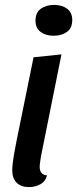

<svg xmlns="http://www.w3.org/2000/svg" viewBox="-20 -744 315 784"><path d="M98 20Q66 20 48 2Q30 -16 30 -48Q30 -60 32 -77Q34 -94 37 -112.5Q40 -131 43.5 -147.5Q47 -164 49 -176L117 -510L231 -522L147 -104Q146 -96 144 -83.5Q142 -71 142 -62Q142 -47 149.5 -38Q157 -29 172 -28Q166 -3 144.5 8.5Q123 20 98 20ZM199 -598Q167 -598 146 -613.5Q125 -629 125 -660Q125 -693 147 -708.5Q169 -724 201 -724Q233 -724 254 -708.5Q275 -693 275 -662Q275 -629 253 -613.5Q231 -598 199 -598Z"/></svg>

Font: Sansita Swashed Light
Style: Regular
Weight: 400
Version: Version 1.003